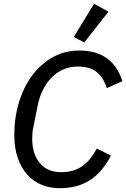

<svg xmlns="http://www.w3.org/2000/svg" viewBox="-20 -975 662 1007"><path d="M293 12Q241 12 197.5 -6Q154 -24 122.5 -59.5Q91 -95 73 -147Q55 -199 55 -267Q55 -358 79.5 -438.5Q104 -519 149 -579.5Q194 -640 257 -675Q320 -710 396 -710Q571 -710 622 -549L540 -513Q523 -568 487.5 -597Q452 -626 387 -626Q348 -626 314 -611.5Q280 -597 253 -570.5Q226 -544 206.5 -506.5Q187 -469 178 -423L155 -309Q151 -291 150 -275.5Q149 -260 149 -246Q149 -168 188.5 -120Q228 -72 300 -72Q336 -72 363.5 -80.5Q391 -89 413.5 -105Q436 -121 454 -144Q472 -167 488 -196L562 -159Q516 -71 451 -29.5Q386 12 293 12ZM422 -752 367 -781 473 -955 549 -914Z"/></svg>

Font: IBM Plex Sans Text
Style: Italic
Weight: 450
Italic angle: -11°
Designer: Mike Abbink, Paul van der Laan, Pieter van Rosmalen
Foundry: Bold Monday
Version: Version 3.005